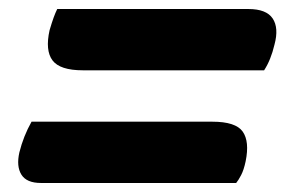

<svg xmlns="http://www.w3.org/2000/svg" viewBox="-20 -513 640 426"><path d="M107 -493H531Q571 -493 585 -472Q599 -451 589 -414Q581 -380 566 -357H164Q113 -357 96.5 -379Q80 -401 90 -446Q95 -463 99 -474Q103 -485 107 -493ZM50 -243H451Q503 -243 518.5 -221Q534 -199 525 -155Q521 -136 515 -124.5Q509 -113 504 -107H71Q39 -107 27.5 -125.5Q16 -144 23 -175Q32 -211 50 -243Z"/></svg>

Font: Recursive Sn Csl St
Style: Bold Italic
Weight: 700
Italic angle: -15°
Version: Version 1.079;hotconv 1.0.112;makeotfexe 2.5.65598; ttfautoh